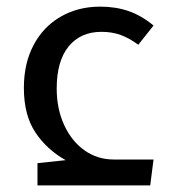

<svg xmlns="http://www.w3.org/2000/svg" viewBox="-20 -559 512 579"><path d="M93 -67 178 -76Q121 -108 86.5 -160Q52 -212 52 -294Q52 -368 81.5 -423.5Q111 -479 163.5 -509Q216 -539 282 -539Q329 -539 368 -525.5Q407 -512 443 -482L397 -424Q370 -444 344 -453.5Q318 -463 286 -463Q223 -463 187 -419Q151 -375 151 -292Q151 -231 173.5 -182Q196 -133 235 -105.5Q274 -78 323 -78H443L433 0H93Z"/></svg>

Font: Fira GO
Style: Regular
Weight: 400
Designer: Carrois Corporate
Foundry: Carrois Corporate GbR
Version: Version 0.300